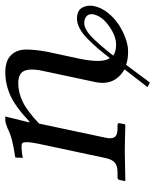

<svg xmlns="http://www.w3.org/2000/svg" viewBox="48 -530 575 710"><g transform="rotate(-90 335.0 -174.5)"><path d="M425.8 -291Q438.5 -343.3 429.7 -368.7Q420.9 -394 382.8 -394Q348.1 -394 313.7 -377.2Q279.3 -360.4 233.4 -316.9L181.2 -70.8Q176.3 -48.3 183.6 -37.6Q190.9 -26.9 214.8 -26.9H228.5Q236.3 -26.9 234.9 -19L231 0L228.5 2Q166 0 127 0L22.5 2L21 0L24.9 -19Q26.4 -26.9 34.7 -26.9H53.7Q78.1 -26.9 89.6 -37.4Q101.1 -47.9 106 -70.8L159.2 -320.8Q164.6 -347.2 164.8 -360.8Q165 -374.5 161.6 -378.2Q158.2 -381.8 150.4 -381.8Q128.9 -381.8 106.9 -377L107.9 -404.8Q147 -411.1 170.4 -416.7Q193.8 -422.4 217.3 -434.1Q236.8 -441.9 245.1 -441.9H259.8L237.8 -353H241.2Q296.9 -405.3 338.4 -423.6Q379.9 -441.9 422.9 -441.9Q465.8 -441.9 486.6 -420.7Q507.3 -399.4 507.3 -364.5Q507.3 -329.6 498.5 -284.2L474.1 -170.9Q455.6 -83 475.6 -55.2Q497.1 -83 511 -99.1Q524.9 -115.2 545.4 -136Q565.9 -156.7 585 -166.7Q604 -176.8 621.6 -176.8Q651.9 -176.8 662.4 -157.2Q672.9 -137.7 668 -113.8Q662.6 -87.4 643.6 -63.2Q624.5 -39.1 600.1 -22.9Q575.7 -6.8 549.1 2.7Q522.5 12.2 500.5 12.2Q471.2 12.2 450.7 4.9L385.3 92.8L368.2 84L434.1 -1Q371.6 -37.6 387.2 -109.9ZM484.9 -43Q499.5 -32.2 525.9 -32.2Q557.1 -32.2 593.8 -58.1Q630.4 -84 637.2 -115.2Q640.6 -130.9 631.6 -140.4Q622.6 -149.9 605 -149.9Q584.5 -149.9 558.8 -127Q533.2 -104 484.9 -43Z"/></g></svg>

Font: Linux Biolinum G
Style: Italic
Weight: 400
Italic angle: -12°
Designer: Philipp H. Poll
Foundry: Philipp H. Poll
Version: Version 0.5.1